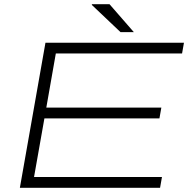

<svg xmlns="http://www.w3.org/2000/svg" viewBox="-20 -888 913 908"><path d="M74 0 195 -686H850L841 -635H244L199 -379H743L734 -328H190L141 -51H746L737 0ZM550 -736 414 -865 415 -868H498L613 -736Z"/></svg>

Font: Archivo Expanded Thin
Style: Italic
Weight: 250
Width: 7
Italic angle: -10°
Designer: Hector Gatti
Foundry: Omnibus-Type
Version: Version 2.001